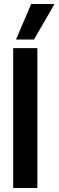

<svg xmlns="http://www.w3.org/2000/svg" viewBox="-20 -941 293 961"><path d="M46 0V-700H167V0ZM60 -743 136 -921H253L150 -743Z"/></svg>

Font: Georama Semi Condensed SemiBold
Style: Regular
Weight: 600
Width: 4
Designer: Jean-Baptiste Levee
Foundry: Production Type
Version: Version 1.000